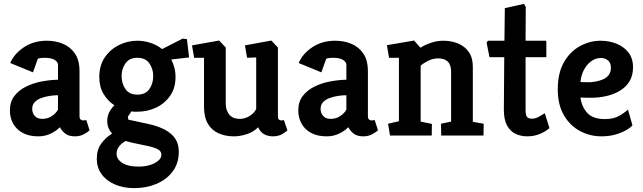

<svg xmlns="http://www.w3.org/2000/svg" viewBox="-20 -699 3316 990"><path d="M177 4Q131 4 98.5 -13Q66 -30 48.5 -60.5Q31 -91 31 -129Q31 -174 54 -204Q77 -234 114.5 -252.5Q152 -271 195 -279Q238 -287 279 -288V-365Q279 -379 262 -390Q245 -401 210 -401Q201 -401 191 -400Q181 -399 175 -396L150 -326L33 -374Q53 -422 103.5 -455.5Q154 -489 221 -489Q266 -489 304 -473.5Q342 -458 366 -423.5Q390 -389 390 -331V-101Q390 -88 395.5 -83Q401 -78 409 -78Q414 -78 419 -79Q424 -80 425 -80L442 -27Q435 -20 414.5 -8Q394 4 366 4Q336 4 318 -9Q300 -22 289 -43Q269 -23 240.5 -9.5Q212 4 177 4ZM198 -86Q226 -86 248 -101Q270 -116 279 -134V-208Q259 -208 236 -204.5Q213 -201 192.5 -193.5Q172 -186 159 -172.5Q146 -159 146 -137Q146 -117 159 -101.5Q172 -86 198 -86Z M672 271Q615 271 571 251.5Q527 232 503 198Q479 164 479 120Q479 72 502.5 40.5Q526 9 558 -10Q547 -22 540 -38Q533 -54 533 -75Q533 -100 543.5 -120.5Q554 -141 570 -156Q536 -178 514 -214.5Q492 -251 492 -302Q492 -362 520.5 -403.5Q549 -445 594 -467Q639 -489 688 -489Q723 -489 756 -478Q789 -467 816 -446L922 -500L944 -497L955 -403L863 -392Q873 -373 879 -350.5Q885 -328 885 -302Q885 -244 856.5 -204Q828 -164 783.5 -143.5Q739 -123 688 -123Q680 -123 672.5 -123Q665 -123 658 -125L639 -97L642 -82L744 -60Q795 -49 830.5 -30Q866 -11 884 16.5Q902 44 902 83Q902 143 870.5 185Q839 227 787 249Q735 271 672 271ZM696 160Q725 160 751 152.5Q777 145 794.5 131Q812 117 812 99Q812 81 795 71.5Q778 62 750.5 55.5Q723 49 690.5 43Q658 37 628 28Q604 41 592.5 58Q581 75 581 95Q581 111 593 126Q605 141 630 150.5Q655 160 696 160ZM688 -211Q730 -211 750 -239.5Q770 -268 770 -307Q770 -344 750 -372.5Q730 -401 688 -401Q647 -401 627 -372.5Q607 -344 607 -307Q607 -268 627 -239.5Q647 -211 688 -211Z M1186 4Q1141 4 1106 -12Q1071 -28 1051.5 -61.5Q1032 -95 1032 -148V-401H981L970 -465L1110 -490L1144 -454V-167Q1144 -145 1150 -129.5Q1156 -114 1166 -104Q1176 -94 1189 -90Q1202 -86 1217 -86Q1244 -86 1268 -101.5Q1292 -117 1301 -137V-403L1254 -401L1243 -465L1379 -490L1413 -454V-100Q1413 -87 1418 -82.5Q1423 -78 1430 -78Q1435 -78 1439 -79Q1443 -80 1444 -80L1462 -27Q1456 -20 1436 -8Q1416 4 1387 4Q1362 4 1342 -7Q1322 -18 1311 -43Q1288 -19 1253.5 -7.5Q1219 4 1186 4Z M1664 4Q1618 4 1585.5 -13Q1553 -30 1535.5 -60.5Q1518 -91 1518 -129Q1518 -174 1541 -204Q1564 -234 1601.5 -252.5Q1639 -271 1682 -279Q1725 -287 1766 -288V-365Q1766 -379 1749 -390Q1732 -401 1697 -401Q1688 -401 1678 -400Q1668 -399 1662 -396L1637 -326L1520 -374Q1540 -422 1590.5 -455.5Q1641 -489 1708 -489Q1753 -489 1791 -473.5Q1829 -458 1853 -423.5Q1877 -389 1877 -331V-101Q1877 -88 1882.5 -83Q1888 -78 1896 -78Q1901 -78 1906 -79Q1911 -80 1912 -80L1929 -27Q1922 -20 1901.5 -8Q1881 4 1853 4Q1823 4 1805 -9Q1787 -22 1776 -43Q1756 -23 1727.5 -9.5Q1699 4 1664 4ZM1685 -86Q1713 -86 1735 -101Q1757 -116 1766 -134V-208Q1746 -208 1723 -204.5Q1700 -201 1679.5 -193.5Q1659 -186 1646 -172.5Q1633 -159 1633 -137Q1633 -117 1646 -101.5Q1659 -86 1685 -86Z M1991 0 1981 -61 2037 -74V-401H1986L1975 -466L2115 -490L2148 -453Q2169 -467 2201 -478Q2233 -489 2266 -489Q2308 -489 2342.5 -474.5Q2377 -460 2397.5 -430.5Q2418 -401 2418 -355V-71L2474 -61L2473 0H2255L2254 -61L2306 -72V-330Q2306 -365 2288.5 -381.5Q2271 -398 2240 -398Q2211 -398 2184.5 -384Q2158 -370 2149 -360V-72L2207 -60L2206 0Z M2699 4Q2666 4 2639 -8.5Q2612 -21 2595 -51Q2578 -81 2578 -133L2580 -404H2504L2489 -479L2496 -489H2581L2583 -657L2682 -679L2691 -663L2690 -489H2792Q2797 -489 2797 -483V-404H2690V-133Q2690 -103 2698.5 -95Q2707 -87 2723 -87Q2741 -87 2760.5 -98Q2780 -109 2789 -115L2813 -39Q2800 -25 2768.5 -10.5Q2737 4 2699 4Z M3081 4Q3022 4 2970.5 -23.5Q2919 -51 2887.5 -105Q2856 -159 2856 -238Q2856 -323 2888 -378.5Q2920 -434 2971 -461.5Q3022 -489 3077 -489Q3119 -489 3157 -474.5Q3195 -460 3219.5 -429.5Q3244 -399 3244 -353Q3244 -309 3225.5 -279Q3207 -249 3174.5 -230Q3142 -211 3101.5 -202.5Q3061 -194 3017 -195L2973 -196Q2979 -149 3008 -117Q3037 -85 3099 -85Q3143 -85 3171.5 -101Q3200 -117 3218 -134L3241 -53Q3230 -40 3207 -27Q3184 -14 3152 -5Q3120 4 3081 4ZM2973 -276 3004 -275Q3024 -274 3046 -277.5Q3068 -281 3087.5 -289Q3107 -297 3118.5 -312Q3130 -327 3130 -350Q3130 -375 3115 -387.5Q3100 -400 3078 -400Q3051 -400 3028 -383Q3005 -366 2990.5 -338Q2976 -310 2973 -276Z"/></svg>

Font: Kreon SemiBold
Style: Regular
Weight: 600
Designer: Julia Petretta
Foundry: Julia Petretta and Eli Heuer
Version: Version 2.002